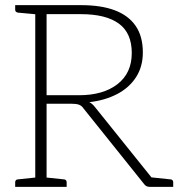

<svg xmlns="http://www.w3.org/2000/svg" viewBox="-20 -726 708 746"><path d="M117 0V-706H295Q373 -706 426 -686Q479 -666 507 -625.5Q535 -585 535 -522Q535 -467 508.5 -426Q482 -385 435 -360.5Q388 -336 327 -329Q338 -324 349 -310L598 0H561Q547 0 539 -12L305 -304Q297 -316 286 -319.5Q275 -323 257 -323H161V0ZM161 -356H287Q381 -356 436.5 -399Q492 -442 492 -520Q492 -598 441.5 -634.5Q391 -671 295 -671H161ZM562 0 533 -42 567 -37ZM39 0V-18Q39 -23 42 -26Q45 -29 49 -29L125 -37L130 0ZM130 -706 125 -670 49 -677Q45 -678 42 -680.5Q39 -683 39 -688V-706ZM148 0 153 -37 229 -29Q233 -29 236 -26Q239 -23 239 -18V0ZM562 0 567 -37 643 -29Q647 -29 650 -26Q653 -23 653 -18V0Z"/></svg>

Font: Aleo ExtraLight
Style: Regular
Weight: 250
Designer: Alessio Laiso
Foundry: Alessio Laiso
Version: Version 2.001;gftools[0.9.29]